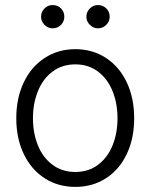

<svg xmlns="http://www.w3.org/2000/svg" viewBox="-20 -734 600 765"><path d="M44.9 -262.7Q44.9 -343.3 74.7 -405.8Q104.5 -468.3 158.2 -503.2Q211.9 -538.1 280.3 -538.1Q348.6 -538.1 402.1 -503.2Q455.6 -468.3 485.1 -405.8Q514.6 -343.3 514.6 -262.7Q514.6 -182.6 485.1 -120.4Q455.6 -58.1 402.1 -23.7Q348.6 10.7 280.3 10.7Q211.4 10.7 158 -23.7Q104.5 -58.1 74.7 -120.4Q44.9 -182.6 44.9 -262.7ZM448.2 -262.7Q448.2 -321.8 428.5 -370.8Q408.7 -419.9 370.6 -448.7Q332.5 -477.5 280.3 -477.5Q227.5 -477.5 189.2 -448.7Q150.9 -419.9 131.1 -370.8Q111.3 -321.8 111.3 -262.7Q111.3 -203.6 131.1 -154.8Q150.9 -106 189.2 -77.4Q227.5 -48.8 280.3 -48.8Q332.5 -48.8 370.6 -77.4Q408.7 -106 428.5 -154.8Q448.2 -203.6 448.2 -262.7ZM143.6 -667Q143.6 -686.5 157.2 -700.2Q170.9 -713.9 189.5 -713.9Q210 -713.9 223.1 -700.4Q236.3 -687 236.3 -667Q236.3 -648.4 222.9 -634.8Q209.5 -621.1 189.5 -621.1Q171.4 -621.1 157.5 -635Q143.6 -648.9 143.6 -667ZM324.2 -667Q324.2 -686.5 337.9 -700.2Q351.6 -713.9 370.1 -713.9Q390.1 -713.9 403.6 -700.4Q417 -687 417 -667Q417 -648.4 403.3 -634.8Q389.6 -621.1 370.1 -621.1Q352.1 -621.1 338.1 -635Q324.2 -648.9 324.2 -667Z"/></svg>

Font: Pretendard Light
Style: Regular
Weight: 300
Designer: Base glyphs from Inter by Rasmus Andersson; Hangeul glyphs from Noto Sans CJK(Source Han Sans) by Jang Soo-young and Kan
Foundry: Kil Hyung-jin
Version: Version 1.309